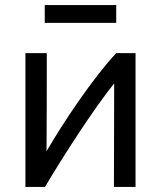

<svg xmlns="http://www.w3.org/2000/svg" viewBox="-20 -731 632 755"><path d="M437 -641V-711H156V-641ZM428 4H513V-522H437C349 -429 226 -246 163 -136C164 -263 164 -394 164 -522H80V4H157C224 -110 351 -307 429 -403C429 -269 428 -131 428 4Z"/></svg>

Font: Repo
Style: Regular
Weight: 400
Designer: Stefan Peev
Foundry: Context Ltd
Version: Version 0.000